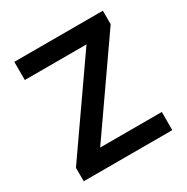

<svg xmlns="http://www.w3.org/2000/svg" viewBox="-165 -869 984 1011"><g transform="rotate(-30 326.5 -363.5)"><path d="M58.2 -82 431.1 -616.8H56.1V-727.3H594.5V-645.2L221.9 -110.4H596.6V0H58.2Z"/></g></svg>

Font: Interop SemBd
Style: Regular
Weight: 600
Designer: Rasmus Andersson, Google, Jang Haemin
Foundry: jhaemin
Version: Version 1.008